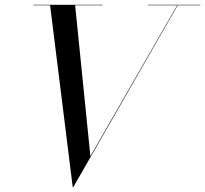

<svg xmlns="http://www.w3.org/2000/svg" viewBox="-20 -770 860 805"><path d="M359 -115 723 -748H600V-750H820V-748H725L287 15H285L190 -748H120V-750H410V-748H295Z"/></svg>

Font: Bodoni* 96pt
Style: Italic
Weight: 400
Italic angle: -13°
Version: Version 2.3